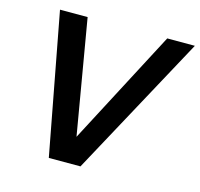

<svg xmlns="http://www.w3.org/2000/svg" viewBox="-102 -810 958 920"><g transform="rotate(15 377.0 -350.0)"><path d="M85 -700H222L319 -132L617 -700H754L374 0H217Z"/></g></svg>

Font: Rethink Sans
Style: Bold Italic
Weight: 700
Italic angle: -10°
Designer: The Rethink Sans project authors (Hans Thiessen). DM Sans designed by Colophon Foundry.
Foundry: Rethink Communications LLC
Version: Version 1.001